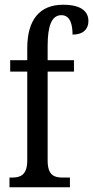

<svg xmlns="http://www.w3.org/2000/svg" viewBox="-20 -790 393 810"><path d="M20 0H275V-41H244C209 -41 181 -50 181 -113V-488H292V-536H181V-596C181 -679 197 -726 239 -726C277 -726 286 -685 286 -644C332 -644 353 -668 353 -701C353 -740 325 -770 246 -770C147 -770 95 -706 95 -587V-536H23V-488H95V-113C95 -50 64 -41 32 -41H20Z"/></svg>

Font: Noto Serif Georgian ExtraCondensed
Style: Regular
Weight: 400
Width: 2
Designer: Monotype Design Team, Akaki Razmadze
Foundry: Google LLC
Version: Version 2.003